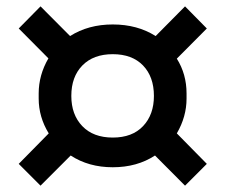

<svg xmlns="http://www.w3.org/2000/svg" viewBox="-20 -670 712 606"><path d="M335.9 -142.1Q259.8 -142.1 203.1 -179.2L107.9 -84L39.1 -152.8L133.8 -249Q102.1 -300.8 102.1 -358.9V-375Q102.1 -433.1 132.8 -485.8L39.1 -580.1L107.9 -649.9L201.2 -556.2Q258.8 -592.8 335.9 -592.8Q413.6 -592.8 471.2 -556.2L564 -649.9L632.8 -580.1L538.1 -484.9Q568.8 -436 568.8 -375V-358.9Q568.8 -301.8 538.1 -249L632.8 -152.8L564 -84L469.2 -179.2Q412.6 -142.1 335.9 -142.1ZM465.8 -367.2Q465.8 -427.7 431.4 -463.4Q397 -499 335.9 -499Q274.9 -499 240 -463.4Q205.1 -427.7 205.1 -367.2Q205.1 -308.1 239.7 -272Q274.4 -235.8 335.9 -235.8Q397.5 -235.8 431.6 -272Q465.8 -308.1 465.8 -367.2Z"/></svg>

Font: Sora Medium
Style: Regular
Weight: 500
Designer: Jonathan Barnbrook, Julián Moncada
Foundry: Barnbrook Fonts
Version: Version 2.000